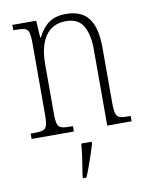

<svg xmlns="http://www.w3.org/2000/svg" viewBox="-86 -606 695 890"><g transform="rotate(-10 262.0 -161.0)"><path d="M29 0V-25H41Q70 -25 85 -29Q100 -33 105 -49Q110 -65 110 -99V-438Q110 -472 105 -487.5Q100 -503 85.5 -507Q71 -511 43 -511H33V-536H145L150 -456H153Q175 -500 206 -521.5Q237 -543 286 -543Q358 -543 392 -498.5Q426 -454 426 -359V-99Q426 -65 431 -49Q436 -33 450 -29Q464 -25 493 -25H500V0H385V-361Q385 -428 361.5 -469Q338 -510 280 -510Q216 -510 183.5 -462.5Q151 -415 151 -331V-98Q151 -64 156 -48.5Q161 -33 176 -29Q191 -25 220 -25H228V0ZM232 208Q238 172 243.5 135Q249 98 252 61H301V71Q295 92 285.5 119.5Q276 147 266.5 174Q257 201 248 221H232Z"/></g></svg>

Font: Noto Serif Myanmar Condensed ExtraLight
Style: Regular
Weight: 200
Width: 3
Designer: Ben Mitchell and the Monotype Design Team
Foundry: Monotype Imaging Inc.
Version: Version 2.106; ttfautohint (v1.8.4.7-5d5b)